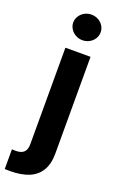

<svg xmlns="http://www.w3.org/2000/svg" viewBox="-206 -793 643 1038"><g transform="rotate(20 115.5 -274.0)"><path d="M200.9 -530.4V26.6Q200.9 86.5 177.4 124.9Q153.8 163.3 109.8 181.1Q65.8 198.9 1.9 198.9Q-13 198.9 -27.5 198.1V84.8Q-17.2 85.6 -8.1 85.6Q15.3 85.6 29.5 78.8Q43.6 72.1 50 58.5Q56.4 45 56.4 24.3V-530.4ZM49.4 -673.3Q49.4 -693.1 60.3 -710.2Q71.1 -727.2 89 -737Q107 -746.8 128.4 -746.8Q149.6 -746.8 167.8 -737Q186 -727.2 196.5 -710.2Q207 -693.1 207 -673.3Q207 -653.4 196.5 -636.5Q186 -619.6 167.8 -609.7Q149.6 -599.7 128.4 -599.7Q107 -599.7 89 -609.7Q71.1 -619.6 60.3 -636.5Q49.4 -653.4 49.4 -673.3Z"/></g></svg>

Font: Pretendard Variable
Style: Regular
Weight: 400
Designer: Base glyphs from Inter by Rasmus Andersson; Hangul glyphs from Noto Sans CJK(Source Han Sans) by Jang Soo-young and Kang
Foundry: Kil Hyung-jin
Version: Version 1.100;FEAKit 1.0